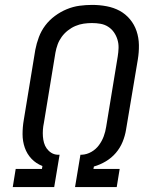

<svg xmlns="http://www.w3.org/2000/svg" viewBox="-20 -763 640 783"><path d="M32 0 44 -74H151L153 -86Q127 -96 108.5 -115.5Q90 -135 81 -161Q72 -187 72 -216Q72 -245 77 -274L124 -560Q129 -586 138.5 -611.5Q148 -637 164.5 -659Q181 -681 204 -698Q227 -715 252.5 -725.5Q278 -736 304 -739.5Q330 -743 356 -743Q386 -743 415 -737.5Q444 -732 468 -719Q492 -706 510 -684.5Q528 -663 537 -636Q546 -609 546.5 -579.5Q547 -550 542 -520L494 -234Q490 -209 480 -184.5Q470 -160 452.5 -139.5Q435 -119 411.5 -105Q388 -91 363 -84L361 -74H468L456 0H286L308 -132H314Q334 -133 352.5 -143.5Q371 -154 383.5 -171Q396 -188 403 -207Q410 -226 413 -246L460 -532Q463 -550 463.5 -567.5Q464 -585 459 -601.5Q454 -618 444.5 -631.5Q435 -645 421 -654Q407 -663 390 -666Q373 -669 355 -669Q338 -669 321 -666.5Q304 -664 287.5 -657Q271 -650 256.5 -638.5Q242 -627 231.5 -612.5Q221 -598 215 -581.5Q209 -565 206 -548L159 -262Q156 -248 155 -234Q154 -220 155 -206.5Q156 -193 159.5 -180.5Q163 -168 170.5 -157.5Q178 -147 189 -140Q200 -133 214 -132H223L201 0Z"/></svg>

Font: Iosevka Curly Extended
Style: Italic
Weight: 400
Width: 7
Italic angle: -9°
Monospace: yes
Designer: Belleve Invis
Foundry: Belleve Invis
Version: Version 11.1.0; ttfautohint (v1.8.3)